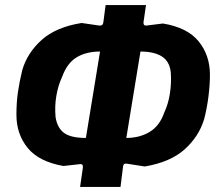

<svg xmlns="http://www.w3.org/2000/svg" viewBox="-20 -730 867 760"><path d="M297 10 308 -66Q310 -83 294 -80L231 -73Q134 -90 89.5 -144.5Q45 -199 45 -276Q45 -324 51 -365.5Q57 -407 68 -452Q88 -521 145 -572Q202 -623 303 -639L372 -629Q387 -627 389 -641L398 -710H558L548 -642Q547 -627 561 -629L625 -637Q722 -621 766.5 -566Q811 -511 811 -434Q811 -394 805 -347Q799 -300 788 -258Q767 -189 710.5 -138.5Q654 -88 553 -71L483 -82Q468 -85 467 -70L457 10ZM320 -184 376 -526Q322 -526 284 -503.5Q246 -481 226 -426Q210 -392 203 -350.5Q196 -309 200 -266Q207 -223 234 -203.5Q261 -184 320 -184ZM480 -184Q533 -184 572.5 -208Q612 -232 630 -284Q646 -318 652.5 -359.5Q659 -401 656 -444Q651 -488 620 -507Q589 -526 536 -526Z"/></svg>

Font: Finlandica
Style: Bold Italic
Weight: 700
Italic angle: -8°
Designer: Niklas Ekholm, Juho Hiilivirta, Jaakko Suomalainen
Foundry: Helsinki Type Studio
Version: Version 1.064; ttfautohint (v1.8.4.7-5d5b)